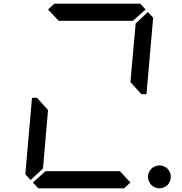

<svg xmlns="http://www.w3.org/2000/svg" viewBox="-20 -1020 984 1040"><path d="M900.4 -85.9Q905.3 -74.2 905.3 -62Q905.3 -49.8 900.4 -38.1Q895.5 -26.4 887.7 -18.1Q879.9 -9.8 867.7 -4.9Q855.5 0 843.8 0Q832 0 819.8 -4.9Q807.6 -9.8 799.8 -18.1Q792 -26.4 786.6 -38.1Q781.2 -49.8 781.2 -62Q781.2 -74.2 786.6 -85.9Q792 -97.7 799.8 -106Q807.6 -114.3 819.8 -119.1Q832 -124 843.8 -124Q855.5 -124 867.7 -119.1Q879.9 -114.3 887.7 -106Q895.5 -97.7 900.4 -85.9ZM145.5 -44.9 117.2 -76.2 153.3 -490.2H180.7L184.6 -485.4L240.2 -423.8L212.9 -107.4ZM240.2 -968.8 274.4 -1000H739.3L768.6 -968.8L700.2 -907.2H297.9ZM781.2 -955.1 809.6 -923.8 773.4 -509.8H747.1L742.2 -513.7L686.5 -575.2L714.8 -892.6ZM686.5 -31.2 652.3 0H187.5L158.2 -31.2L226.6 -92.8H629.9Z"/></svg>

Font: my7seg
Style: Book
Weight: 400
Italic angle: -5°
Designer: Keshikan(Twitter:@keshinomi_88pro)
Version: Version 0.46